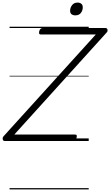

<svg xmlns="http://www.w3.org/2000/svg" viewBox="-74 -1092 853 1487"><path d="M-38 0Q-46 0 -50 -6Q-54 -12 -53.5 -20.5Q-53 -29 -47 -36L668 -825H242Q232 -825 229.5 -831.5Q227 -838 230 -851Q234 -864 240.5 -869.5Q247 -875 257 -875H743Q755 -875 758.5 -862.5Q762 -850 751 -839L37 -50H507Q518 -50 520 -44Q522 -38 519 -25Q515 -12 509 -6Q503 0 493 0ZM510 -973Q492 -973 480.5 -981.5Q469 -990 469 -1009Q469 -1032 484 -1052Q499 -1072 527 -1072Q544 -1072 555.5 -1063Q567 -1054 567 -1035Q567 -1011 552.5 -992Q538 -973 510 -973ZM0 365H613V375H0ZM0 -20H613V0H0ZM0 -505H613V-500H0ZM0 -885H613V-875H0Z"/></svg>

Font: Playwrite DK Uloopet Guides
Style: Regular
Weight: 400
Designer: Veronika Burian, José Scaglione
Foundry: TypeTogether
Version: Version 1.003